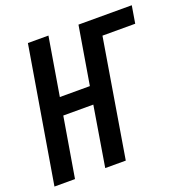

<svg xmlns="http://www.w3.org/2000/svg" viewBox="-125 -814 904 931"><g transform="rotate(-20 326.5 -349.0)"><path d="M0 0H106L158 -309H313L262 0H368L469 -608H638L653 -698H378L328 -399H173L223 -698H117Z"/></g></svg>

Font: IBM Mono Medium
Style: Italic
Weight: 500
Italic angle: -9°
Monospace: yes
Designer: Mike Abbink, Paul van der Laan, Pieter van Rosmalen
Foundry: Bold Monday
Version: Version 2.3